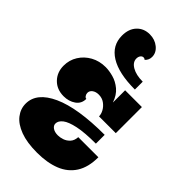

<svg xmlns="http://www.w3.org/2000/svg" viewBox="-323 -1181 1295 1295"><g transform="rotate(45 324.0 -533.5)"><path d="M25 -524Q25 -578 52.5 -622Q80 -666 127 -692Q174 -718 233 -718Q266 -718 306.5 -707Q347 -696 382.5 -666.5Q418 -637 436 -583V-700H596V-451H436Q436 -473 423 -496.5Q410 -520 386.5 -537Q363 -554 331 -554Q304 -554 286 -541Q268 -528 268 -508Q268 -495 275.5 -484.5Q283 -474 292 -474Q292 -428 256 -403Q220 -378 171 -378Q106 -378 65.5 -419.5Q25 -461 25 -524ZM25 -162Q25 -267 160 -328.5Q295 -390 551 -390V-306Q445 -306 381.5 -292.5Q318 -279 290 -257Q262 -235 262 -209Q262 -190 280.5 -177Q299 -164 330 -164Q351 -164 374.5 -172Q398 -180 416 -199.5Q434 -219 436 -253H628Q628 -158 589.5 -98Q551 -38 480.5 -10Q410 18 313 18Q217 18 153 -6Q89 -30 57 -71Q25 -112 25 -162ZM479 -825V-750Q325 -750 242.5 -801Q160 -852 160 -946Q160 -1010 195.5 -1047.5Q231 -1085 287 -1085Q336 -1085 371 -1056.5Q406 -1028 406 -988Q406 -958 384 -938Q377 -945 368 -945Q355 -945 346.5 -933.5Q338 -922 338 -905Q338 -870 377 -847.5Q416 -825 479 -825Z"/></g></svg>

Font: Exile
Style: Regular
Weight: 400
Designer: Bartłomiej Rózga @rozgatype
Version: Version 1.000; ttfautohint (v1.8.4.7-5d5b)